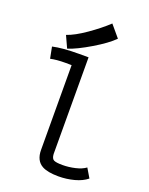

<svg xmlns="http://www.w3.org/2000/svg" viewBox="-169 -1010 857 1104"><g transform="rotate(20 259.0 -458.0)"><path d="M93.3 -771.5Q141.6 -787.6 207.5 -833.5Q273.4 -879.4 321.3 -924.3L381.3 -853Q341.8 -813 261.2 -764.9Q180.7 -716.8 126.5 -699.2ZM202.6 -694.8H259.3Q259.3 -694.8 260.7 -103.5Q262.2 -75.7 276.9 -68.6Q291.5 -61.5 329.6 -61.5Q367.7 -61.5 406.7 -70.6Q445.8 -79.6 469.2 -97.2L502.4 -41.5Q472.7 -17.1 425.8 -4.6Q378.9 7.8 330.1 7.8Q264.2 7.8 230 -10.7Q184.6 -35.6 184.6 -101.6L183.1 -619.1Q179.7 -619.1 167.5 -619.4Q155.3 -619.6 147 -619.6Q90.3 -619.6 54.2 -611.3L40.5 -681.2Q99.6 -694.8 202.6 -694.8Z"/></g></svg>

Font: FantasqueSansM Nerd Font
Style: Regular
Weight: 400
Monospace: yes
Designer: Jany Belluz
Version: Version 1.8.0 ; ttfautohint (v1.8.2);Nerd Fonts 3.4.0